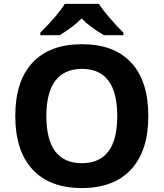

<svg xmlns="http://www.w3.org/2000/svg" viewBox="-20 -951 836 981"><path d="M610.4 -771V-784.2C586.9 -807.1 563 -833 538.1 -862.3C513.2 -891.1 495.6 -914.1 485.4 -931.2H311C289.1 -894.5 247.6 -845.7 186 -784.2V-771H285.2C334.5 -801.8 371.6 -830.6 397 -856.9C421.9 -830.1 460 -801.3 511.2 -771ZM737.8 -357.9C737.8 -476.6 709 -567.4 650.9 -630.4C592.8 -693.4 508.8 -725.1 398.9 -725.1C289.1 -725.1 205.1 -693.8 146.5 -631.3C87.4 -568.4 58.1 -477.5 58.1 -358.9C58.1 -240.2 87.4 -148.9 146 -85.4C204.6 -22 288.6 9.8 397.9 9.8C507.3 9.8 591.3 -22 649.9 -85.4C708.5 -148.9 737.8 -239.7 737.8 -357.9ZM216.8 -357.9C216.8 -517.6 278.3 -599.1 398.9 -599.1C519 -599.1 579.1 -518.6 579.1 -357.9C579.1 -197.3 518.6 -117.2 397.9 -117.2C277.3 -117.2 216.8 -198.2 216.8 -357.9Z"/></svg>

Font: Noto Reveo Sans
Style: Bold
Weight: 700
Designer: Monotype Design team
Foundry: Monotype Imaging Inc.
Version: Version 1.04